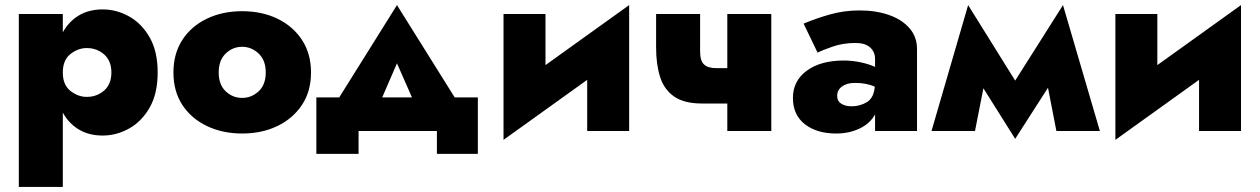

<svg xmlns="http://www.w3.org/2000/svg" viewBox="-20 -515 4956 755"><path d="M227 220H54V-460H227V-388Q251 -431 290.5 -454.5Q330 -478 384 -478Q438 -478 487.5 -450.5Q537 -423 568.5 -368Q600 -313 600 -230Q600 -147 568.5 -92Q537 -37 487.5 -9.5Q438 18 384 18Q330 18 290.5 -5.5Q251 -29 227 -72ZM418 -230Q418 -276 389.5 -301Q361 -326 321 -326Q287 -326 257 -302.5Q227 -279 227 -230Q227 -181 257 -157.5Q287 -134 321 -134Q361 -134 389.5 -159Q418 -184 418 -230Z M662 -230Q662 -304 697 -358Q732 -412 793.5 -441.5Q855 -471 932 -471Q1010 -471 1071 -441.5Q1132 -412 1167.5 -358Q1203 -304 1203 -230Q1203 -156 1167.5 -102.5Q1132 -49 1071 -19.5Q1010 10 932 10Q855 10 793.5 -19.5Q732 -49 697 -102.5Q662 -156 662 -230ZM840 -230Q840 -182 867.5 -156Q895 -130 932 -130Q969 -130 997 -156Q1025 -182 1025 -230Q1025 -278 997 -304.5Q969 -331 932 -331Q895 -331 867.5 -304.5Q840 -278 840 -230Z M1698 0H1390V90H1224V-132H1314L1541 -495L1768 -132H1859V90H1698ZM1541 -266 1483 -132H1600Z M2125 -460V-259L2454 -495V0H2289V-201L1960 35V-460Z M2733 -460V-312Q2733 -276 2748.5 -261.5Q2764 -247 2797 -247H2840V-460H3013V0H2840V-108H2740Q2671 -108 2631.5 -135Q2592 -162 2576 -211.5Q2560 -261 2560 -328V-460Z M3195 -308 3140 -422Q3184 -441 3241 -457.5Q3298 -474 3360 -474Q3425 -474 3476 -456Q3527 -438 3556.5 -404Q3586 -370 3586 -322V0H3421V-65Q3401 -29 3360 -9.5Q3319 10 3268 10Q3192 10 3145 -26.5Q3098 -63 3098 -130Q3098 -197 3152.5 -237Q3207 -277 3298 -277Q3331 -277 3364 -270Q3397 -263 3421 -252V-283Q3421 -311 3401.5 -328.5Q3382 -346 3344 -346Q3295 -346 3253.5 -331.5Q3212 -317 3195 -308ZM3272 -138Q3272 -117 3288.5 -107Q3305 -97 3328 -97Q3362 -97 3389 -113.5Q3416 -130 3420 -174Q3388 -189 3342 -189Q3310 -189 3291 -175Q3272 -161 3272 -138Z M3643 0 3787 -495 3972 -198 4160 -495 4305 0H4134L4101 -170L3972 31L3847 -168L3814 0Z M4531 -460V-259L4860 -495V0H4695V-201L4366 35V-460Z"/></svg>

Font: Jost* Heavy
Style: Regular
Weight: 800
Version: Version 3.7